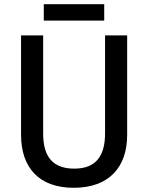

<svg xmlns="http://www.w3.org/2000/svg" viewBox="-20 -882 704 912"><path d="M475 -862H188V-784H475ZM584 -241V-714H479V-248C479 -139 434 -81 333 -81C235 -81 185 -133 185 -247V-714H80V-242C80 -84 167 10 330 10C500 10 584 -90 584 -241Z"/></svg>

Font: Noto Sans Gujarati SemiCondensed Medium
Style: Regular
Weight: 500
Width: 4
Designer: Jelle Bosma - Monotype Design Team, Universal Thirst
Foundry: Monotype Imaging Inc.
Version: Version 2.106